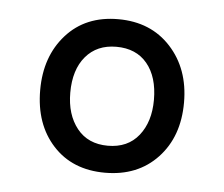

<svg xmlns="http://www.w3.org/2000/svg" viewBox="-34 -765 438 375"><g transform="rotate(5 185.0 -577.5)"><path d="M184 -427Q120 -427 82 -468.5Q44 -510 44 -577Q44 -643 82 -685.5Q120 -728 184 -728Q248 -728 287 -685.5Q326 -643 326 -577Q326 -510 287 -468.5Q248 -427 184 -427ZM185 -480Q224 -480 245.5 -507Q267 -534 267 -577Q267 -622 245.5 -648Q224 -674 185 -674Q147 -674 125 -648Q103 -622 103 -577Q103 -534 124.5 -507Q146 -480 185 -480Z"/></g></svg>

Font: Noto Serif Tamil SemiCondensed Medium
Style: Italic
Weight: 500
Width: 4
Italic angle: -12°
Designer: Indian Type Foundry, Tom Grace, and the Monotype Design Team
Foundry: Monotype Imaging Inc.
Version: Version 2.003; ttfautohint (v1.8.4.7-5d5b)